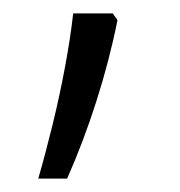

<svg xmlns="http://www.w3.org/2000/svg" viewBox="-20 -202 268 286"><path d="M148 -182 155 -172Q143 -112 123.5 -51Q104 10 80 64H37Q48 26 58.5 -17Q69 -60 77 -103Q85 -146 89 -182Z"/></svg>

Font: Noto Sans Malayalam UI SemiCondensed Light
Style: Regular
Weight: 300
Width: 4
Designer: Jelle Bosma - Monotype Design Team
Foundry: Monotype Imaging Inc.
Version: Version 2.104; ttfautohint (v1.8.4.7-5d5b)